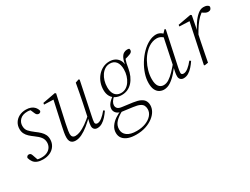

<svg xmlns="http://www.w3.org/2000/svg" viewBox="-63 -1025 2357 1811"><g transform="rotate(-30 1116.0 -119.5)"><path d="M149 13Q115 13 90 3.5Q65 -6 50 -25Q35 -44 27 -73Q29 -83 36 -89.5Q43 -96 52 -96Q65 -96 72 -89.5Q79 -83 83 -70L106 -4L78 -26Q95 -16 110.5 -13Q126 -10 146 -10Q181 -10 207 -22.5Q233 -35 247 -57.5Q261 -80 261 -108Q261 -141 242 -166Q223 -191 185 -218Q160 -236 140 -254.5Q120 -273 109 -295.5Q98 -318 98 -346Q98 -384 116.5 -413.5Q135 -443 167 -459.5Q199 -476 241 -476Q271 -476 294 -467Q317 -458 332 -441Q347 -424 353 -401Q352 -391 345 -385.5Q338 -380 328 -380Q318 -380 309.5 -386.5Q301 -393 295 -408L271 -464L299 -440Q288 -446 274.5 -449.5Q261 -453 245 -453Q192 -453 164 -425.5Q136 -398 136 -359Q136 -322 156 -299.5Q176 -277 212 -250Q240 -230 260 -210.5Q280 -191 290.5 -169.5Q301 -148 301 -120Q301 -80 281 -49.5Q261 -19 227 -3Q193 13 149 13Z M504 13Q484 13 469.5 5.5Q455 -2 448 -17.5Q441 -33 441 -55Q441 -81 446.5 -110.5Q452 -140 458 -168L517 -437L523 -427L414 -431L417 -448L556 -474L566 -466L503 -181Q500 -163 495.5 -142Q491 -121 488 -102Q485 -83 485 -70Q485 -49 495 -38Q505 -27 526 -27Q549 -27 578 -38.5Q607 -50 645.5 -76.5Q684 -103 733 -148L738 -131H733Q689 -86 649 -54Q609 -22 573 -4.5Q537 13 504 13ZM741 13Q720 13 707.5 0.5Q695 -12 695 -34Q695 -47 698 -63.5Q701 -80 709 -113L708 -114L740 -266Q750 -315 759 -362.5Q768 -410 777 -461L815 -474L823 -467L748 -107Q745 -92 742 -76.5Q739 -61 739 -49Q739 -38 745.5 -32Q752 -26 763 -26Q786 -26 813.5 -47.5Q841 -69 870 -105L883 -95Q863 -66 841 -41.5Q819 -17 794 -2Q769 13 741 13Z M1028 250Q978 250 942.5 237.5Q907 225 887 200.5Q867 176 867 140Q867 102 888.5 70.5Q910 39 944.5 15.5Q979 -8 1018 -22L1026 -13Q971 16 940.5 48.5Q910 81 910 126Q910 170 945.5 196Q981 222 1048 222Q1104 222 1147 205Q1190 188 1215 159Q1240 130 1240 94Q1240 72 1231.5 55Q1223 38 1199.5 26.5Q1176 15 1129 9L1023 -5Q1018 -5 1013 -6Q1008 -7 1002 -8V-9Q971 -18 957 -36Q943 -54 943 -75Q943 -105 964.5 -132Q986 -159 1024 -183V-188L1031 -175Q1002 -149 991.5 -130Q981 -111 981 -94Q981 -75 993.5 -61.5Q1006 -48 1038 -44L1151 -29Q1201 -22 1229 -8Q1257 6 1268.5 27Q1280 48 1280 74Q1280 107 1262.5 138Q1245 169 1211 194.5Q1177 220 1131 235Q1085 250 1028 250ZM1097 -142Q1059 -142 1030 -156.5Q1001 -171 984.5 -199.5Q968 -228 968 -269Q968 -311 981.5 -348Q995 -385 1020 -414Q1045 -443 1078 -459.5Q1111 -476 1150 -476Q1182 -476 1207 -464Q1232 -452 1248 -428Q1264 -404 1266 -368L1262 -362Q1269 -413 1282.5 -440.5Q1296 -468 1313.5 -478.5Q1331 -489 1349 -489Q1356 -489 1362 -488.5Q1368 -488 1373 -486Q1375 -482 1376 -478.5Q1377 -475 1377 -470Q1377 -449 1352.5 -438.5Q1328 -428 1283 -417L1302 -435Q1297 -424 1292 -410Q1287 -396 1282.5 -377Q1278 -358 1274 -330Q1267 -288 1251.5 -253.5Q1236 -219 1213.5 -194Q1191 -169 1161.5 -155.5Q1132 -142 1097 -142ZM1101 -162Q1130 -162 1154 -176.5Q1178 -191 1195.5 -216.5Q1213 -242 1223 -274.5Q1233 -307 1233 -343Q1233 -397 1210 -426.5Q1187 -456 1144 -456Q1114 -456 1090 -441Q1066 -426 1048.5 -400.5Q1031 -375 1021.5 -342.5Q1012 -310 1012 -274Q1012 -238 1022.5 -213Q1033 -188 1053 -175Q1073 -162 1101 -162Z M1466 13Q1442 13 1419.5 1Q1397 -11 1383 -38.5Q1369 -66 1369 -113Q1369 -161 1386 -212Q1403 -263 1432 -310Q1461 -357 1498 -394.5Q1535 -432 1576.5 -454Q1618 -476 1658 -476Q1676 -476 1692 -469.5Q1708 -463 1721 -451Q1734 -439 1743 -422L1727 -399Q1711 -418 1690 -429.5Q1669 -441 1644 -441Q1621 -441 1598.5 -433.5Q1576 -426 1555 -412Q1534 -398 1516 -379Q1485 -348 1462 -306Q1439 -264 1426.5 -218.5Q1414 -173 1414 -130Q1414 -75 1433.5 -50Q1453 -25 1485 -25Q1514 -25 1542.5 -43Q1571 -61 1604 -95Q1637 -129 1676 -177L1684 -167H1682Q1649 -118 1613.5 -77Q1578 -36 1541.5 -11.5Q1505 13 1466 13ZM1681 13Q1661 13 1647.5 0.5Q1634 -12 1634 -34Q1634 -46 1635 -56.5Q1636 -67 1639 -81.5Q1642 -96 1647 -119L1648 -124L1713 -435L1716 -439L1754 -479L1764 -472L1686 -107Q1683 -92 1680 -76Q1677 -60 1677 -47Q1677 -36 1684 -31Q1691 -26 1702 -26Q1725 -26 1753 -48Q1781 -70 1808 -105L1822 -95Q1803 -66 1781 -41.5Q1759 -17 1734 -2Q1709 13 1681 13Z M2000 -265 1993 -293H2001Q2024 -341 2052 -382.5Q2080 -424 2111 -450Q2142 -476 2174 -476Q2197 -476 2211 -470Q2225 -464 2232 -451Q2231 -434 2221.5 -424Q2212 -414 2194 -414Q2180 -414 2166.5 -420.5Q2153 -427 2137 -439L2124 -450L2158 -457V-452Q2131 -440 2104 -413.5Q2077 -387 2051.5 -349.5Q2026 -312 2000 -265ZM1906 0 1998 -435 2006 -426 1888 -431 1890 -448 2032 -474 2043 -465 2012 -304 2010 -294 1991 -204Q1980 -153 1971 -103.5Q1962 -54 1951 0L1912 6Z"/></g></svg>

Font: Source Serif 4 36pt Light
Style: Italic
Weight: 300
Italic angle: -12°
Designer: Frank Grießhammer
Foundry: Adobe Systems Incorporated
Version: Version 4.004;hotconv 1.0.116;makeotfexe 2.5.65601